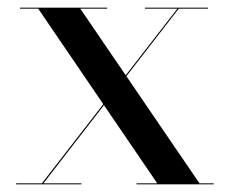

<svg xmlns="http://www.w3.org/2000/svg" viewBox="-20 -480 598 500"><path d="M335.5 0V-2.5H389.5L79.5 -457.5H32V-460H259V-457.5H189L499.5 -2.5H536.5V0ZM22 0V-2.5H89L442 -457.5H357.5V-460H521.5V-457.5H445.5L93 -2.5H192V0Z"/></svg>

Font: Bodoni Moda 72pt
Style: Regular
Weight: 400
Designer: Owen Earl
Foundry: indestructible type
Version: Version 2.005